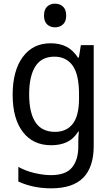

<svg xmlns="http://www.w3.org/2000/svg" viewBox="-20 -782 603 1047"><path d="M259 245Q209 245 164 235.5Q119 226 80 208V128Q119 150 168 161.5Q217 173 258 173Q339 173 373 131Q407 89 407 17V-5Q407 -17 407.5 -32Q408 -47 410 -65H407Q381 -24 344.5 -7Q308 10 259 10Q160 10 104.5 -62.5Q49 -135 49 -265Q49 -396 104 -471Q159 -546 256 -546Q306 -546 342 -527.5Q378 -509 405 -468H410L421 -536H491V14Q491 129 434 187Q377 245 259 245ZM280 -63Q343 -63 377 -107Q411 -151 411 -246V-267Q411 -376 376 -424.5Q341 -473 277 -473Q206 -473 172.5 -419.5Q139 -366 139 -268Q139 -167 173.5 -115Q208 -63 280 -63ZM280 -633Q254 -633 237 -649Q220 -665 220 -697Q220 -730 237 -746Q254 -762 280 -762Q306 -762 323.5 -746Q341 -730 341 -697Q341 -665 323.5 -649Q306 -633 280 -633Z"/></svg>

Font: Noto Sans Mono SemiCondensed
Style: Regular
Weight: 400
Width: 4
Designer: Monotype Design Team
Foundry: Monotype Imaging Inc.
Version: Version 2.014